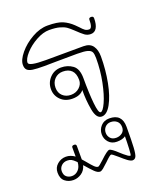

<svg xmlns="http://www.w3.org/2000/svg" viewBox="-163 -710 956 1125"><g transform="rotate(-20 315.5 -147.5)"><path d="M84 -439Q84 -417 190 -417L425 -418Q465 -418 483 -393Q501 -368 501 -327Q501 -243 486 -166Q471 -89 444.5 -41.5Q418 6 386 6Q352 6 341 -55.5Q330 -117 331 -179Q309 -151 261 -151Q216 -151 188 -178.5Q160 -206 160 -246Q160 -287 188 -316.5Q216 -346 258 -346Q299 -346 330 -323.5Q361 -301 361 -242Q361 -148 367.5 -84Q374 -20 388 -20Q402 -20 422 -64Q442 -108 456.5 -179Q471 -250 471 -327Q471 -352 465.5 -364.5Q460 -377 440 -383Q420 -389 375 -389L242 -388Q215 -387 170 -387Q123 -387 99 -390.5Q75 -394 64.5 -404.5Q54 -415 54 -436Q54 -467 87 -507Q120 -547 170 -575.5Q220 -604 268 -604Q330 -604 362 -590Q394 -576 421 -550L440 -531Q455 -514 465.5 -506.5Q476 -499 491 -499Q511 -499 511 -553Q511 -558 514.5 -561Q518 -564 525 -564Q540 -564 540 -551Q540 -512 527.5 -491Q515 -470 491 -470Q470 -470 454 -481.5Q438 -493 408 -522Q388 -541 374 -551Q360 -561 334.5 -568.5Q309 -576 268 -576Q230 -576 186.5 -552Q143 -528 113.5 -495Q84 -462 84 -439ZM334 -241Q334 -281 314.5 -300.5Q295 -320 260 -320Q229 -320 208.5 -299Q188 -278 188 -245Q188 -213 208.5 -194Q229 -175 260 -175Q291 -175 312.5 -194.5Q334 -214 334 -241ZM501 112Q501 201 498.5 241.5Q496 282 489 295.5Q482 309 467 309Q455 308 438 295.5Q421 283 398 262Q366 234 360 234Q352 234 320 266Q299 286 286.5 296Q274 306 266 306Q251 306 233 288.5Q215 271 185 236Q177 267 153.5 283Q130 299 103 299Q73 299 51 281.5Q29 264 29 227Q29 195 52.5 175Q76 155 106 155Q135 155 161 174V117Q161 106 176 106Q189 106 189 118V202Q210 226 209 225Q230 251 242.5 263Q255 275 265 275Q271 275 302 246Q346 204 359 204Q372 204 412 242Q416 246 429 257Q442 268 450.5 273.5Q459 279 465 279Q469 279 471 237.5Q473 196 473 161Q454 175 419 175Q387 175 368 154Q349 133 349 104Q349 75 369 53Q389 31 422 31Q501 31 501 112ZM476 105Q476 80 460.5 67Q445 54 422 54Q401 54 387.5 68.5Q374 83 374 104Q374 123 386.5 137.5Q399 152 423 152Q444 152 460 140Q476 128 476 105ZM161 209 155 203Q142 190 131.5 184.5Q121 179 106 179Q84 179 69.5 193Q55 207 55 227Q55 251 69 262.5Q83 274 103 274Q125 274 142 257Q159 240 161 209Z"/></g></svg>

Font: Mali ExtraLight
Style: Regular
Weight: 275
Version: Version 1.000; ttfautohint (v1.6)